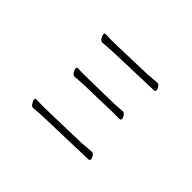

<svg xmlns="http://www.w3.org/2000/svg" viewBox="-125 -974 1251 1251"><g transform="rotate(45 500.0 -348.5)"><path d="M642 -639 374 -630Q351 -629 327.5 -627.5Q304 -626 284 -624H283Q270 -624 260 -640Q250 -656 250 -668Q250 -679 259 -679H261Q272 -678 285.5 -677.5Q299 -677 314 -677Q328 -677 343.5 -677.5Q359 -678 373 -678L641 -686Q658 -687 684.5 -690Q711 -693 722 -693Q734 -693 743.5 -679.5Q753 -666 753 -655Q753 -642 742 -642ZM689 -351Q670 -351 648.5 -351Q627 -351 613 -350L405 -345Q382 -344 357.5 -342.5Q333 -341 313 -339H312Q299 -339 289 -355Q279 -371 279 -383Q279 -394 288 -394H290Q301 -393 315 -392.5Q329 -392 344 -392Q360 -392 375.5 -392.5Q391 -393 404 -393L612 -397Q630 -397 657 -399.5Q684 -402 695 -402Q707 -402 716.5 -388Q726 -374 726 -363Q726 -351 715 -351ZM656 -19 358 -10Q335 -9 310.5 -7.5Q286 -6 266 -4H265Q252 -4 242 -20Q232 -36 232 -48Q232 -59 241 -59H243Q254 -58 268 -57.5Q282 -57 297 -57Q312 -57 327.5 -57.5Q343 -58 357 -58L655 -66Q672 -67 699.5 -70Q727 -73 738 -73Q750 -73 759.5 -59.5Q769 -46 769 -35Q769 -22 758 -22Z"/></g></svg>

Font: Moon Stars Kai HW Light
Style: Regular
Weight: 300
Designer: GuiWonder
Version: Version 1.101